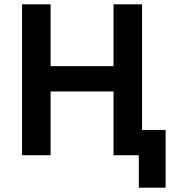

<svg xmlns="http://www.w3.org/2000/svg" viewBox="-20 -718 814 888"><path d="M622 150H746V-117H637V-698H505V-412H214V-698H82V0H214V-295H505V0H622Z"/></svg>

Font: Braiins Sans SemiBold
Style: Regular
Weight: 600
Designer: Mike Abbink, Paul van der Laan, Pieter van Rosmalen, Jiri Chlebus, Lubos Buracinsky
Foundry: Bold Monday, Sudetype
Version: Version 1.000;hotconv 1.0.109;makeotfexe 2.5.65596